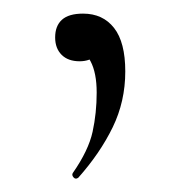

<svg xmlns="http://www.w3.org/2000/svg" viewBox="-20 -82 262 282"><path d="M102 -62Q131 -62 147.5 -41Q164 -20 164 23Q164 67 145.5 105Q127 143 95 179Q91 182 88 178.5Q85 175 87 172Q110 139 116 111.5Q122 84 122 54Q122 25 113 8Q104 -9 93 -20L131 -27Q132 -10 122 -1Q112 8 97 8Q80 8 70.5 -1.5Q61 -11 61 -27Q61 -44 71 -53Q81 -62 102 -62Z"/></svg>

Font: Cormorant Infant Light
Style: Regular
Weight: 300
Designer: Christian Thalmann (Catharsis Fonts)
Foundry: Catharsis Fonts
Version: Version 4.001